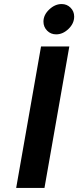

<svg xmlns="http://www.w3.org/2000/svg" viewBox="-20 -930 387 950"><path d="M60 0 183 -700H323L200 0ZM195 -823Q195 -856 223.5 -883Q252 -910 285 -910Q311 -910 329 -892Q347 -874 347 -848Q347 -814 319 -787Q291 -760 258 -760Q231 -760 213 -778.5Q195 -797 195 -823Z"/></svg>

Font: Scada
Style: Bold Italic
Weight: 700
Italic angle: -10°
Version: Version 4.000